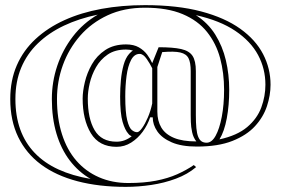

<svg xmlns="http://www.w3.org/2000/svg" viewBox="-20 -626 1094 748"><path d="M545 -606Q671 -606 763.5 -581.5Q856 -557 916 -514Q976 -471 1005 -415Q1034 -359 1034 -296Q1034 -255 1020 -212.5Q1006 -170 973.5 -134.5Q941 -99 885.5 -77Q830 -55 747 -55Q687 -55 649 -71.5Q611 -88 593 -114Q575 -140 575 -169H565Q555 -139 536 -113Q517 -87 491 -70.5Q465 -54 434 -54Q366 -54 334 -107Q302 -160 302 -242Q302 -270 310.5 -306Q319 -342 338 -375.5Q357 -409 390 -431Q423 -453 471 -453Q501 -453 521 -441.5Q541 -430 553.5 -413Q566 -396 573 -380L598 -442Q654 -442 685.5 -435Q717 -428 730 -408.5Q743 -389 743 -349V-178Q743 -148 745 -127Q747 -106 752 -93.5Q757 -81 765 -75.5Q773 -70 785 -70Q805 -70 820 -97Q835 -124 844 -171Q853 -218 853 -276Q853 -342 837.5 -399.5Q822 -457 786.5 -501.5Q751 -546 691.5 -571Q632 -596 545 -596Q463 -596 399.5 -566.5Q336 -537 292 -486.5Q248 -436 225 -372.5Q202 -309 202 -240Q202 -164 221.5 -103Q241 -42 277.5 0Q314 42 365.5 64.5Q417 87 480 87Q541 87 587.5 78Q634 69 670 53Q706 37 735 17L744 25Q711 53 665.5 70Q620 87 569.5 94.5Q519 102 470 102Q365 102 281.5 80Q198 58 140 15Q82 -28 51 -92Q20 -156 20 -240Q20 -313 45.5 -371.5Q71 -430 118.5 -474Q166 -518 231 -547.5Q296 -577 375.5 -591.5Q455 -606 545 -606ZM514 -111Q522 -111 533.5 -127Q545 -143 556 -168.5Q567 -194 573 -223V-360Q565 -377 551.5 -396.5Q538 -416 524 -416Q503 -416 490.5 -392Q478 -368 473 -330Q468 -292 468 -250Q468 -188 475.5 -158Q483 -128 493.5 -119.5Q504 -111 514 -111ZM593 -365V-191Q593 -155 608.5 -129Q624 -103 657.5 -89Q691 -75 745 -75Q733 -90 728.5 -111Q724 -132 723.5 -151Q723 -170 723 -178V-349Q723 -382 714.5 -399Q706 -416 682.5 -421.5Q659 -427 612 -423L595 -371ZM322 -242Q322 -164 348.5 -119Q375 -74 434 -74Q451 -74 465.5 -79.5Q480 -85 493 -95Q489 -97 486 -99Q483 -101 480 -105Q467 -119 457.5 -151.5Q448 -184 448 -250Q448 -282 451 -314Q454 -346 461.5 -373Q469 -400 483 -416Q487 -420 490.5 -423.5Q494 -427 498 -429Q492 -431 485.5 -432Q479 -433 471 -433Q428 -433 399.5 -413.5Q371 -394 354 -364Q337 -334 329.5 -301.5Q322 -269 322 -242ZM835 -83Q904 -98 943 -131Q982 -164 998 -207.5Q1014 -251 1014 -296Q1014 -358 985.5 -411.5Q957 -465 897 -505.5Q837 -546 743 -567Q790 -537 818.5 -491.5Q847 -446 860 -391Q873 -336 873 -276Q873 -216 863.5 -165Q854 -114 835 -83ZM361 -569Q288 -554 229 -526Q170 -498 127.5 -457Q85 -416 62.5 -362Q40 -308 40 -240Q40 -174 59 -121.5Q78 -69 115.5 -30Q153 9 207.5 34Q262 59 333 71Q286 44 252 -0.5Q218 -45 200 -105.5Q182 -166 182 -240Q182 -307 203 -369.5Q224 -432 264 -484Q304 -536 361 -569Z"/></svg>

Font: Kalnia Glaze Thin
Style: Bold
Weight: 700
Version: Version 1.110